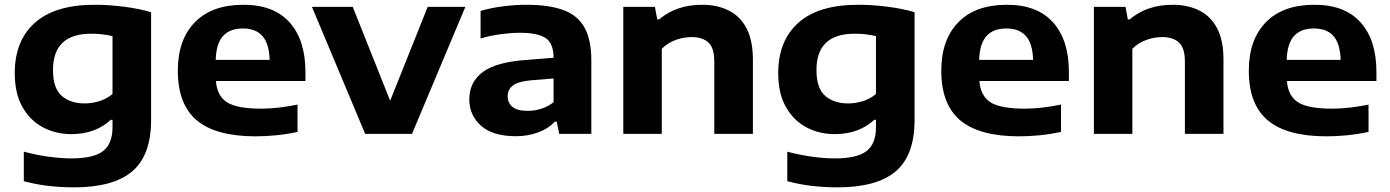

<svg xmlns="http://www.w3.org/2000/svg" viewBox="-20 -576 5978 826"><path d="M298 230Q245.5 230 191 224Q136.5 218 82.5 203.5V76.5Q139 91.5 191.8 98.5Q244.5 105.5 286.5 105.5Q383 105.5 423.5 73.8Q464 42 464 -27.5V-60.5H456.5Q425 -31 382.5 -15Q340 1 286.5 1Q220 1 164.8 -28.2Q109.5 -57.5 76.5 -115.8Q43.5 -174 43.5 -261.5Q43.5 -401 130.2 -478.2Q217 -555.5 387.5 -555.5Q448 -555.5 513 -547.2Q578 -539 630 -523.5V-59.5Q630 92 549 161Q468 230 298 230ZM344 -131Q375.5 -131 407.2 -140.8Q439 -150.5 464 -171.5V-420.5Q446 -425 422.8 -428Q399.5 -431 372.5 -431Q208 -431 208 -275Q208 -196 245.8 -163.5Q283.5 -131 344 -131Z M1079.5 10.5Q909 10.5 827 -58Q745 -126.5 745 -272Q745 -405 818.2 -480.2Q891.5 -555.5 1027.5 -555.5Q1158 -555.5 1226 -479.5Q1294 -403.5 1294 -266.5V-227.5H909Q913.5 -164 956.2 -136.2Q999 -108.5 1105 -108.5Q1140 -108.5 1180.5 -113.2Q1221 -118 1260 -126V-8.5Q1210.5 2 1165.8 6.2Q1121 10.5 1079.5 10.5ZM1025 -453.5Q969 -453.5 939.5 -421Q910 -388.5 908 -318.5H1140Q1138 -388 1109.2 -420.8Q1080.5 -453.5 1025 -453.5Z M1551 0 1322 -546.5H1497.5L1658.5 -142.5L1820 -546.5H1982L1752.5 0Z M2200 10Q2100.5 10 2049.8 -34.8Q1999 -79.5 1999 -148.5Q1999 -224 2058.2 -267Q2117.5 -310 2249 -318.5L2361.5 -327.5Q2361.5 -389 2327.8 -412Q2294 -435 2216 -435Q2180.5 -435 2135 -429Q2089.5 -423 2047.5 -410.5V-529Q2093 -542.5 2145.8 -549Q2198.5 -555.5 2243.5 -555.5Q2340.5 -555.5 2402.5 -533.2Q2464.5 -511 2494.2 -458.2Q2524 -405.5 2524 -314.5V0H2386L2375 -52.5H2367Q2337.5 -21.5 2293.5 -5.8Q2249.5 10 2200 10ZM2164 -162Q2164 -133 2185 -116Q2206 -99 2250.5 -99Q2279 -99 2308.2 -108Q2337.5 -117 2361.5 -136.5V-238.5L2264 -230.5Q2209 -225.5 2186.5 -208.2Q2164 -191 2164 -162Z M2661.5 0V-546.5H2797.5L2807.5 -492.5H2815.5Q2889.5 -555.5 3001 -555.5Q3065 -555.5 3114.2 -531.2Q3163.5 -507 3191.2 -455Q3219 -403 3219 -319.5V0H3053V-311Q3053 -370 3027.5 -393.2Q3002 -416.5 2955 -416.5Q2921 -416.5 2886.5 -404Q2852 -391.5 2827 -366V0Z M3582.5 230Q3530 230 3475.5 224Q3421 218 3367 203.5V76.5Q3423.5 91.5 3476.2 98.5Q3529 105.5 3571 105.5Q3667.5 105.5 3708 73.8Q3748.5 42 3748.5 -27.5V-60.5H3741Q3709.5 -31 3667 -15Q3624.5 1 3571 1Q3504.5 1 3449.2 -28.2Q3394 -57.5 3361 -115.8Q3328 -174 3328 -261.5Q3328 -401 3414.8 -478.2Q3501.5 -555.5 3672 -555.5Q3732.5 -555.5 3797.5 -547.2Q3862.5 -539 3914.5 -523.5V-59.5Q3914.5 92 3833.5 161Q3752.5 230 3582.5 230ZM3628.5 -131Q3660 -131 3691.8 -140.8Q3723.5 -150.5 3748.5 -171.5V-420.5Q3730.5 -425 3707.2 -428Q3684 -431 3657 -431Q3492.5 -431 3492.5 -275Q3492.5 -196 3530.2 -163.5Q3568 -131 3628.5 -131Z M4364 10.5Q4193.5 10.5 4111.5 -58Q4029.5 -126.5 4029.5 -272Q4029.5 -405 4102.8 -480.2Q4176 -555.5 4312 -555.5Q4442.5 -555.5 4510.5 -479.5Q4578.5 -403.5 4578.5 -266.5V-227.5H4193.5Q4198 -164 4240.8 -136.2Q4283.5 -108.5 4389.5 -108.5Q4424.5 -108.5 4465 -113.2Q4505.5 -118 4544.5 -126V-8.5Q4495 2 4450.2 6.2Q4405.5 10.5 4364 10.5ZM4309.5 -453.5Q4253.5 -453.5 4224 -421Q4194.5 -388.5 4192.5 -318.5H4424.5Q4422.5 -388 4393.8 -420.8Q4365 -453.5 4309.5 -453.5Z M4686 0V-546.5H4822L4832 -492.5H4840Q4914 -555.5 5025.5 -555.5Q5089.5 -555.5 5138.8 -531.2Q5188 -507 5215.8 -455Q5243.5 -403 5243.5 -319.5V0H5077.5V-311Q5077.5 -370 5052 -393.2Q5026.5 -416.5 4979.5 -416.5Q4945.5 -416.5 4911 -404Q4876.5 -391.5 4851.5 -366V0Z M5687 10.5Q5516.5 10.5 5434.5 -58Q5352.5 -126.5 5352.5 -272Q5352.5 -405 5425.8 -480.2Q5499 -555.5 5635 -555.5Q5765.5 -555.5 5833.5 -479.5Q5901.5 -403.5 5901.5 -266.5V-227.5H5516.5Q5521 -164 5563.8 -136.2Q5606.5 -108.5 5712.5 -108.5Q5747.5 -108.5 5788 -113.2Q5828.5 -118 5867.5 -126V-8.5Q5818 2 5773.2 6.2Q5728.5 10.5 5687 10.5ZM5632.5 -453.5Q5576.5 -453.5 5547 -421Q5517.5 -388.5 5515.5 -318.5H5747.5Q5745.5 -388 5716.8 -420.8Q5688 -453.5 5632.5 -453.5Z"/></svg>

Font: Encode Sans Expanded
Style: Bold
Weight: 700
Width: 7
Designer: Multiple Designers
Foundry: Impallari Type
Version: Version 3.000; ttfautohint (v1.8.3) -l 8 -r 50 -G 200 -x 14 